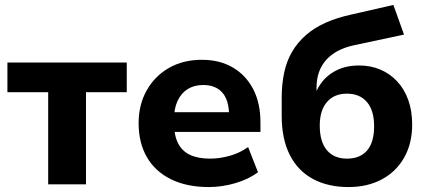

<svg xmlns="http://www.w3.org/2000/svg" viewBox="-20 -746 1733 777"><path d="M175 0V-373H10V-493H493V-373H328V0Z M825 11Q736 11 672 -20.5Q608 -52 574.5 -110Q541 -168 541 -247Q541 -322 573.5 -380Q606 -438 663.5 -471Q721 -504 797 -504Q869 -504 922 -473Q975 -442 1004.5 -385.5Q1034 -329 1034 -251V-212H666V-292H922L907 -278Q907 -340 880 -371Q853 -402 802 -402Q766 -402 739.5 -385.5Q713 -369 698.5 -337.5Q684 -306 684 -261V-251Q684 -200 700 -167.5Q716 -135 748.5 -119.5Q781 -104 830 -104Q869 -104 910 -115.5Q951 -127 984 -151L1024 -49Q987 -21 933 -5Q879 11 825 11Z M1390 11Q1308 11 1247 -21.5Q1186 -54 1153 -118.5Q1120 -183 1120 -278V-350Q1120 -405 1130 -452Q1140 -499 1162 -536.5Q1184 -574 1217.5 -603.5Q1251 -633 1296.5 -653.5Q1342 -674 1401 -687L1572 -726L1615 -606L1413 -563Q1339 -547 1300 -503.5Q1261 -460 1261 -391V-335H1246Q1255 -375 1278.5 -408Q1302 -441 1341 -461Q1380 -481 1434 -481Q1480 -481 1519 -464.5Q1558 -448 1587 -417Q1616 -386 1632 -342Q1648 -298 1648 -242Q1648 -165 1615.5 -108Q1583 -51 1525 -20Q1467 11 1390 11ZM1384 -104Q1437 -104 1465.5 -137Q1494 -170 1494 -235Q1494 -299 1465 -333Q1436 -367 1384 -367Q1332 -367 1303 -333Q1274 -299 1274 -238Q1274 -172 1303 -138Q1332 -104 1384 -104Z"/></svg>

Font: Nunito Sans 11pt ExtraBold
Style: Regular
Weight: 800
Version: Version 3.101;gftools[0.9.27]